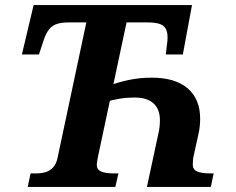

<svg xmlns="http://www.w3.org/2000/svg" viewBox="-20 -734 928 754"><path d="M89 0 100 -53H121Q142 -53 159 -58Q176 -63 188.5 -76.5Q201 -90 206 -114L319 -646H250Q222 -646 203.5 -640Q185 -634 173 -619Q161 -604 152 -578L133 -520H66L112 -714H734L698 -520H631L635 -553Q637 -565 637.5 -574Q638 -583 638 -587Q638 -620 620.5 -633Q603 -646 562 -646H477L364 -115Q363 -108 361.5 -100Q360 -92 360 -87Q360 -68 377 -60.5Q394 -53 428 -53H445L433 0ZM557 0 601 -205Q605 -221 606.5 -235Q608 -249 608 -262Q608 -305 583 -328Q558 -351 508 -351Q478 -351 450 -346.5Q422 -342 393 -333L407 -397Q440 -410 483.5 -419.5Q527 -429 576 -429Q668 -429 717 -387Q766 -345 766 -268Q766 -254 764.5 -238.5Q763 -223 759 -206L739 -115Q738 -108 737.5 -100Q737 -92 737 -87Q737 -68 754.5 -60.5Q772 -53 806 -53H819L808 0Z"/></svg>

Font: Noto Serif
Style: Italic
Weight: 400
Italic angle: -12°
Designer: Monotype Design Team
Foundry: Monotype Imaging Inc.
Version: Version 2.013